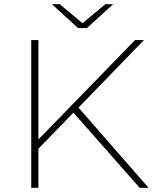

<svg xmlns="http://www.w3.org/2000/svg" viewBox="-20 -890 737 910"><path d="M128 0V-700H162V-229L620 -700H662L352 -380L684 0H642L328 -356L162 -185V0ZM350 -757 226 -870H263L371 -780L479 -870H516L392 -757Z"/></svg>

Font: Montserrat ExtraLight
Style: Regular
Weight: 200
Designer: Julieta Ulanovsky
Foundry: Julieta Ulanovsky
Version: Version 9.000; ttfautohint (v1.8.4.7-5d5b)